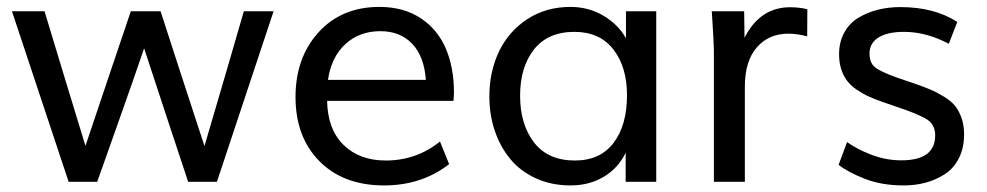

<svg xmlns="http://www.w3.org/2000/svg" viewBox="-20 -534 2899 564"><path d="M181.6 0 15.1 -501H110.8Q118.2 -476.6 162.6 -329.8Q207 -183.1 231 -105.5Q256.8 -183.1 305.9 -328.1Q355 -473.1 364.3 -501H451.7Q460.4 -473.6 507.8 -327.9Q555.2 -182.1 580.6 -105Q603.5 -182.1 645.8 -327.1Q688 -472.2 696.3 -501H783.7L617.2 0H532.7Q526.4 -19 477.5 -166.7Q428.7 -314.5 403.3 -392.1Q377 -314 325 -167.7Q272.9 -21.5 265.6 0Z M943.4 -299.3H1231Q1226.1 -368.2 1190.9 -405.3Q1155.8 -442.4 1097.2 -442.4Q1035.6 -442.4 994.4 -404.3Q953.1 -366.2 943.4 -299.3ZM1108.4 10.7Q988.8 10.7 918.5 -60.3Q848.1 -131.3 848.1 -249Q848.1 -364.7 915.8 -439.2Q983.4 -513.7 1094.7 -513.7Q1165 -513.7 1215.1 -481Q1265.1 -448.2 1289.3 -392.1Q1313.5 -335.9 1313.5 -261.7Q1313.5 -252.4 1312 -237.8H940.9Q942.4 -153.8 989.3 -108.2Q1036.1 -62.5 1113.3 -62.5Q1203.1 -62.5 1272.5 -118.2L1299.3 -51.8Q1218.8 10.7 1108.4 10.7Z M1668.5 -62.5Q1743.2 -62.5 1782.5 -114.5Q1821.8 -166.5 1821.8 -254.4Q1821.8 -337.4 1781.7 -388.9Q1741.7 -440.4 1667.5 -440.4Q1589.4 -440.4 1548.6 -388.7Q1507.8 -336.9 1507.8 -252.9Q1507.8 -168.5 1548.8 -115.5Q1589.8 -62.5 1668.5 -62.5ZM1655.8 10.7Q1599.6 10.7 1554 -10.3Q1508.3 -31.2 1478.8 -67.1Q1449.2 -103 1433.3 -150.1Q1417.5 -197.3 1417.5 -250.5Q1417.5 -323.7 1446 -383.1Q1474.6 -442.4 1529.3 -478Q1584 -513.7 1655.8 -513.7Q1709 -513.7 1752.7 -487.8Q1796.4 -461.9 1818.8 -421.4V-501H1907.7V0H1817.9V-85.4Q1796.4 -40.5 1753.9 -14.9Q1711.4 10.7 1655.8 10.7Z M2077.1 0V-377.9Q2077.1 -394.5 2075.4 -425.3Q2073.7 -456.1 2072.3 -478.5L2070.8 -501H2166L2167 -422.9Q2212.4 -512.7 2300.8 -512.7Q2328.6 -512.7 2351.6 -506.8L2351.1 -427.2Q2322.3 -435.1 2295.9 -435.1Q2238.3 -435.1 2203.1 -394.8Q2168 -354.5 2168 -278.8V0Z M2634.8 10.7Q2569.8 10.7 2520.3 -8.8Q2470.7 -28.3 2443.4 -49.8L2468.3 -116.7Q2496.1 -96.2 2539.3 -79.6Q2582.5 -63 2627.4 -63Q2727.1 -63 2727.1 -136.2Q2727.1 -167 2704.6 -182.1Q2682.1 -197.3 2617.2 -219.2L2574.2 -233.9Q2549.3 -242.7 2532 -250.5Q2514.6 -258.3 2497.1 -270.3Q2479.5 -282.2 2468.8 -296.1Q2458 -310.1 2451.4 -329.8Q2444.8 -349.6 2444.8 -374.5Q2444.8 -410.2 2459.7 -437.7Q2474.6 -465.3 2500.5 -481.2Q2526.4 -497.1 2557.6 -505.1Q2588.9 -513.2 2625 -513.2Q2724.1 -513.2 2792 -469.7L2767.1 -405.3Q2701.2 -440.4 2635.3 -440.4Q2586.9 -440.4 2560.5 -423.8Q2534.2 -407.2 2534.2 -377Q2534.2 -349.6 2550 -336.7Q2565.9 -323.7 2613.3 -306.6Q2655.8 -292.5 2663.6 -289.6Q2694.3 -278.8 2712.9 -271Q2731.4 -263.2 2752.7 -250.2Q2773.9 -237.3 2785.4 -223.1Q2796.9 -209 2804.4 -187.7Q2812 -166.5 2812 -139.6Q2812 -99.6 2796.9 -69.6Q2781.7 -39.6 2755.9 -22.7Q2730 -5.9 2699.7 2.4Q2669.4 10.7 2634.8 10.7Z"/></svg>

Font: Muli
Style: Regular
Weight: 400
Designer: Vernon Adams
Foundry: newtypography
Version: Version 2; ttfautohint (v1.00rc1.6-4cba) -l 8 -r 50 -G 200 -